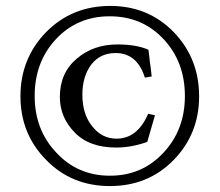

<svg xmlns="http://www.w3.org/2000/svg" viewBox="-20 -647 741 648"><path d="M352 -627Q480 -627 566 -539Q652 -450 652 -322Q652 -195 566 -107Q480 -19 351 -19Q222 -19 136 -107Q49 -195 49 -322Q49 -450 136 -539Q223 -627 352 -627ZM350 -592Q241 -592 169 -515Q97 -438 97 -323Q97 -209 170 -132Q242 -54 351 -54Q460 -54 532 -132Q604 -209 604 -323Q604 -438 532 -515Q460 -592 350 -592ZM480 -263 503 -258Q478 -170 477 -168Q423 -149 372 -149Q281 -149 232 -200Q182 -251 182 -320Q182 -401 239 -449Q295 -497 376 -497Q441 -497 481 -479Q482 -468 484 -455Q485 -442 488 -423Q490 -404 492 -389L469 -385Q443 -468 370 -468Q318 -468 288 -429Q258 -389 258 -327Q258 -262 291 -221Q324 -179 373 -179Q444 -179 480 -263Z"/></svg>

Font: Ponomar
Style: Regular
Weight: 400
Version: Version 1.301; ttfautohint (v1.8.4.7-5d5b)